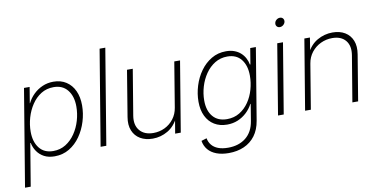

<svg xmlns="http://www.w3.org/2000/svg" viewBox="-84 -979 2877 1443"><g transform="rotate(-10 1354.0 -257.5)"><path d="M3.4 204.1 126 -535.6H168.9L148.9 -415H150.9Q168.9 -451.7 198.7 -480.7Q228.5 -509.8 267.1 -526.6Q305.7 -543.5 350.6 -543.5Q407.2 -543.5 448.2 -516.8Q489.3 -490.2 511.2 -442.6Q533.2 -395 533.2 -331.1Q533.2 -269.5 514.6 -209Q496.1 -148.4 461.2 -98.6Q426.3 -48.8 376.7 -19Q327.1 10.7 264.6 10.7Q218.3 10.7 185.1 -6.8Q151.9 -24.4 131.6 -54Q111.3 -83.5 104 -119.6H100.6L46.9 204.1ZM261.2 -30.3Q314.5 -30.3 356.7 -56.6Q398.9 -83 428.7 -127Q458.5 -170.9 473.9 -223.9Q489.3 -276.9 489.3 -330.1Q489.3 -408.2 451.7 -455.6Q414.1 -502.9 345.7 -502.9Q291.5 -502.9 249.5 -476.6Q207.5 -450.2 178.2 -406.2Q148.9 -362.3 133.5 -309.1Q118.2 -255.9 118.2 -202.6Q118.2 -125 155.3 -77.6Q192.4 -30.3 261.2 -30.3Z M780.3 -727.5 659.7 0H616.2L736.8 -727.5Z M1013.7 7.8Q959 7.8 919.4 -15.4Q879.9 -38.6 862.1 -82Q844.2 -125.5 854.5 -185.5L912.1 -535.6H956.1L898.4 -188Q886.7 -117.2 921.9 -75.2Q957 -33.2 1025.9 -33.2Q1072.3 -33.2 1112.8 -52.7Q1153.3 -72.3 1180.9 -108.2Q1208.5 -144 1216.3 -192.4L1272.9 -535.6H1316.9L1228 0H1185.1L1205.6 -121.6H1214.4Q1183.1 -55.2 1129.4 -23.7Q1075.7 7.8 1013.7 7.8Z M1558.1 213.9Q1503.9 213.9 1464.1 198.7Q1424.3 183.6 1400.6 155.3Q1377 127 1370.6 87.9L1411.6 75.2Q1417 105.5 1435.1 127.4Q1453.1 149.4 1484.1 161.4Q1515.1 173.3 1559.6 173.3Q1641.6 173.3 1695.3 130.4Q1749 87.4 1762.2 5.9L1783.2 -122.1L1780.3 -121.6Q1761.2 -85.4 1731.7 -57.9Q1702.1 -30.3 1664.6 -14.6Q1627 1 1583 1Q1526.9 1 1485.6 -24.2Q1444.3 -49.3 1421.9 -95.7Q1399.4 -142.1 1399.4 -205.1Q1399.4 -266.1 1418 -326.2Q1436.5 -386.2 1471.7 -435.3Q1506.8 -484.4 1556.4 -513.9Q1606 -543.5 1668 -543.5Q1703.1 -543.5 1730.7 -533.4Q1758.3 -523.4 1778.3 -505.6Q1798.3 -487.8 1811 -464.4Q1823.7 -440.9 1828.6 -413.6L1832.5 -414.6L1852.5 -535.6H1895.5L1805.2 10.3Q1793.9 78.1 1760 123.3Q1726.1 168.5 1674.3 191.2Q1622.6 213.9 1558.1 213.9ZM1588.9 -39.6Q1643.1 -39.6 1685.1 -65.2Q1727.1 -90.8 1755.9 -133.1Q1784.7 -175.3 1799.3 -227.1Q1814 -278.8 1814 -332Q1814 -409.2 1777.1 -456.1Q1740.2 -502.9 1670.9 -502.9Q1618.7 -502.9 1576.4 -477.1Q1534.2 -451.2 1504.4 -408Q1474.6 -364.7 1459 -312.3Q1443.4 -259.8 1443.4 -207Q1443.4 -129.4 1481.4 -84.5Q1519.5 -39.6 1588.9 -39.6Z M1970.2 0 2058.6 -535.6H2102.5L2013.7 0ZM2099.6 -651.9Q2085 -651.9 2076.4 -662.1Q2067.9 -672.4 2070.3 -686.5Q2072.3 -701.2 2084.5 -711.2Q2096.7 -721.2 2111.3 -721.2Q2126 -721.2 2134.3 -711.2Q2142.6 -701.2 2140.6 -686.5Q2138.2 -672.4 2126.2 -662.1Q2114.3 -651.9 2099.6 -651.9Z M2277.3 -342.3 2220.7 0H2176.8L2265.6 -535.6H2308.1L2288.6 -414.6L2278.8 -415.5Q2310.1 -481.4 2364.5 -512.5Q2418.9 -543.5 2480.5 -543.5Q2536.6 -543.5 2575.7 -519.8Q2614.7 -496.1 2632.1 -452.6Q2649.4 -409.2 2639.2 -348.6L2581.5 0H2537.6L2595.7 -349.1Q2607.4 -419.9 2573.5 -461.2Q2539.6 -502.4 2471.7 -502.4Q2424.8 -502.4 2383.3 -482.7Q2341.8 -462.9 2313.5 -426.8Q2285.2 -390.6 2277.3 -342.3Z"/></g></svg>

Font: Inter 20pt ExtraLight
Style: Italic
Weight: 250
Italic angle: -9.3988°
Version: Version 4.001;git-66647c0bb